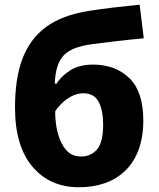

<svg xmlns="http://www.w3.org/2000/svg" viewBox="-20 -787 676 817"><path d="M43.9 -329.1C43.9 -219.7 68.8 -135.7 118.2 -77.6C167.5 -19.5 233.4 9.8 315.9 9.8C478.5 9.8 589.8 -85.4 589.8 -273.9C589.8 -355.5 570.3 -415.5 530.8 -454.1C491.2 -492.7 439.5 -512.2 376 -512.2C335.4 -512.2 301.8 -503.4 275.4 -485.4C249 -467.3 231 -449.2 221.2 -431.2H212.9C218.8 -543.9 255.4 -582.5 372.1 -599.1C430.7 -606.9 525.9 -618.2 591.8 -624L574.2 -767.1C499.5 -759.3 426.3 -751.5 361.8 -741.2C283.2 -729 221.2 -706.1 174.8 -671.4C82 -602.1 43.9 -489.3 43.9 -329.1ZM325.2 -121.1C297.9 -121.1 276.4 -130.9 260.3 -149.9C228 -188 214.8 -250.5 214.8 -313C219.7 -321.8 228 -332 239.7 -344.2C262.7 -367.7 296.9 -390.1 334 -390.1C365.2 -390.1 387.2 -377.9 399.9 -353.5C412.6 -329.1 418.9 -296.9 418.9 -256.8C418.9 -206.5 410.2 -171.4 393.1 -151.4C376 -131.3 353 -121.1 325.2 -121.1Z"/></svg>

Font: Noto Reveo Sans
Style: Regular
Weight: 800
Designer: Monotype Design Team
Foundry: Monotype Imaging Inc.
Version: Version 2.007